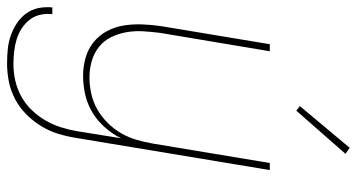

<svg xmlns="http://www.w3.org/2000/svg" viewBox="-256 -533 1009 543"><g transform="rotate(90 248.5 -261.5)"><path d="M157 223Q136 223 116 221Q96 219 77.5 212.5Q59 206 43 195.5Q27 185 15.5 169.5Q4 154 0 135Q-4 116 -2 95H17Q15 113 19 130Q23 147 33.5 160Q44 173 58 182Q72 191 88.5 196Q105 201 123 203Q141 205 158 205Q181 205 204 200Q227 195 248.5 183.5Q270 172 287.5 154Q305 136 317.5 114.5Q330 93 337 70.5Q344 48 348 25L368 -99Q356 -75 337 -53.5Q318 -32 294.5 -18Q271 -4 244.5 2Q218 8 192 8Q165 8 140.5 1Q116 -6 96.5 -21.5Q77 -37 65 -59.5Q53 -82 49 -107.5Q45 -133 46 -159.5Q47 -186 51 -213L102 -520H122L70 -210Q67 -186 65.5 -162Q64 -138 68 -115Q72 -92 82 -71.5Q92 -51 109.5 -37Q127 -23 149.5 -16.5Q172 -10 196 -10Q218 -10 241.5 -15Q265 -20 286 -32Q307 -44 324.5 -61.5Q342 -79 354 -100Q366 -121 372.5 -143.5Q379 -166 383 -189L438 -520H458L367 28Q363 53 355.5 78Q348 103 334 126Q320 149 300.5 168.5Q281 188 257 200.5Q233 213 207.5 218Q182 223 157 223ZM290 -595 277 -605 395 -746 412 -734Z"/></g></svg>

Font: Iosevka Term Curly Thin
Style: Italic
Weight: 100
Italic angle: -9°
Designer: Belleve Invis
Foundry: Belleve Invis
Version: Version 32.3.0